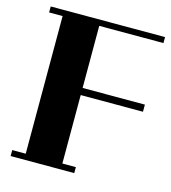

<svg xmlns="http://www.w3.org/2000/svg" viewBox="-114 -808 859 962"><g transform="rotate(15 315.5 -327.0)"><path d="M623 -684H290V-362H613V-325H290V30H360V61H30V30H100V-684H30V-715H623Z"/></g></svg>

Font: Cafe24 ClassicType
Style: Regular
Weight: 400
Designer: Cafe24 thkim, hmlim, mnelim & 4IR
Foundry: Cafe24
Version: Version 1.000